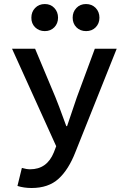

<svg xmlns="http://www.w3.org/2000/svg" viewBox="-20 -734 640 956"><path d="M360.4 -598.1Q341.8 -617.2 341.8 -646Q341.8 -674.8 360.4 -694.3Q378.9 -713.9 408.2 -713.9Q437.5 -713.9 456.5 -694.3Q475.1 -674.8 475.1 -646Q475.1 -617.2 456.5 -598.1Q438 -579.1 408.7 -579.1Q379.4 -579.1 360.4 -598.1ZM154.8 -598.1Q135.7 -617.2 136.2 -646Q136.2 -674.8 154.8 -694.3Q173.8 -713.9 203.1 -713.9Q232.4 -713.9 250.5 -694.3Q269 -674.8 269 -646Q269 -617.2 250.5 -598.1Q231.9 -579.1 203.1 -579.1Q174.3 -579.1 154.8 -598.1ZM129.9 108.9Q213.9 108.9 248 24.9L259.8 -5.9L40 -491.2H154.8L255.9 -250Q267.1 -224.1 310.1 -106H314Q326.2 -144 362.8 -250L452.1 -491.2H561L356 22Q321.8 110.4 271.5 156.2Q221.2 202.1 137.2 202.1Q99.1 202.1 66.9 191.9L88.9 102.1Q111.8 108.9 129.9 108.9Z"/></svg>

Font: SourceCodePro-Semibold
Style: Regular
Weight: 600
Monospace: yes
Designer: Paul D. Hunt
Foundry: Adobe Systems Incorporated
Version: Version 1.009;PS 1.000;hotconv 1.0.70;makeotf.lib2.5.5900